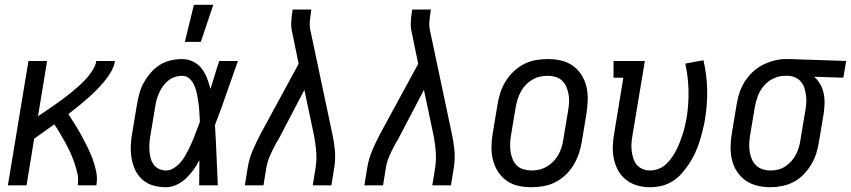

<svg xmlns="http://www.w3.org/2000/svg" viewBox="-20 -775 3559 803"><path d="M13 0 99 -520H177L139 -289Q157 -301 175 -313Q193 -325 210.5 -337.5Q228 -350 245 -362.5Q262 -375 278.5 -388.5Q295 -402 311 -416.5Q327 -431 341.5 -447Q356 -463 367.5 -481.5Q379 -500 383 -520H461Q457 -497 444.5 -475Q432 -453 415.5 -433.5Q399 -414 381 -396Q363 -378 344 -361.5Q325 -345 305.5 -329Q286 -313 266 -298Q280 -276 294.5 -253Q309 -230 321.5 -207Q334 -184 346 -159.5Q358 -135 367.5 -109.5Q377 -84 382.5 -56.5Q388 -29 383 0H305Q309 -25 304 -48Q299 -71 291.5 -93Q284 -115 274.5 -136Q265 -157 254 -177Q243 -197 231.5 -216.5Q220 -236 207 -255Q186 -240 165 -225Q144 -210 123 -195L91 0Z M674 8Q647 8 621.5 1Q596 -6 576.5 -23Q557 -40 546 -63Q535 -86 530.5 -112Q526 -138 527 -165Q528 -192 533 -219L553 -339Q557 -363 563.5 -386Q570 -409 582 -430.5Q594 -452 611 -471.5Q628 -491 649 -504Q670 -517 694 -522.5Q718 -528 741 -528Q766 -528 787.5 -517.5Q809 -507 823 -489Q837 -471 845.5 -449Q854 -427 860 -404L861 -405Q870 -434 878.5 -462.5Q887 -491 897 -520H975Q951 -453 928 -386Q905 -319 879 -252Q883 -189 885.5 -126Q888 -63 891 0H813Q813 -26 813.5 -52.5Q814 -79 814 -105Q803 -84 789 -64.5Q775 -45 757.5 -28.5Q740 -12 718 -2Q696 8 674 8ZM675 -62Q690 -62 704.5 -70.5Q719 -79 730.5 -91Q742 -103 750.5 -117Q759 -131 766.5 -145.5Q774 -160 780.5 -175Q787 -190 793 -205Q799 -220 804.5 -235Q810 -250 816 -265Q815 -284 814 -303Q813 -322 810.5 -341Q808 -360 804.5 -378.5Q801 -397 794 -414.5Q787 -432 774 -445Q761 -458 741 -458Q727 -458 711.5 -453Q696 -448 683.5 -438Q671 -428 661.5 -414.5Q652 -401 645.5 -386.5Q639 -372 635 -357.5Q631 -343 629 -328L609 -208Q606 -192 605 -176Q604 -160 605 -144.5Q606 -129 610 -114Q614 -99 622.5 -87Q631 -75 645 -68.5Q659 -62 675 -62ZM753 -600 791 -755H872L820 -600Z M1004 0 1016 -74Q1022 -111 1037.5 -147.5Q1053 -184 1072 -219L1229 -508L1203 -635Q1197 -657 1198 -680.5Q1199 -704 1203 -728L1204 -735H1282L1281 -728Q1278 -708 1276 -688Q1274 -668 1278 -649L1369 -219Q1377 -184 1380.5 -147.5Q1384 -111 1378 -74L1366 0H1288L1300 -74Q1305 -107 1302.5 -140Q1300 -173 1294 -205L1253 -399L1142 -187Q1140 -185 1139 -183Q1138 -181 1136 -179V-178Q1135 -176 1134 -174.5Q1133 -173 1132 -171V-170Q1119 -147 1108.5 -122.5Q1098 -98 1094 -74L1082 0Z M1504 0 1516 -74Q1522 -111 1537.5 -147.5Q1553 -184 1572 -219L1729 -508L1703 -635Q1697 -657 1698 -680.5Q1699 -704 1703 -728L1704 -735H1782L1781 -728Q1778 -708 1776 -688Q1774 -668 1778 -649L1869 -219Q1877 -184 1880.5 -147.5Q1884 -111 1878 -74L1866 0H1788L1800 -74Q1805 -107 1802.5 -140Q1800 -173 1794 -205L1753 -399L1642 -187Q1640 -185 1639 -183Q1638 -181 1636 -179V-178Q1635 -176 1634 -174.5Q1633 -173 1632 -171V-170Q1619 -147 1608.5 -122.5Q1598 -98 1594 -74L1582 0Z M2203 8Q2174 8 2147 2Q2120 -4 2098.5 -19.5Q2077 -35 2062.5 -57.5Q2048 -80 2041.5 -107Q2035 -134 2035.5 -162.5Q2036 -191 2041 -219L2061 -339Q2065 -364 2073 -388.5Q2081 -413 2095 -435.5Q2109 -458 2128.5 -476.5Q2148 -495 2171.5 -507Q2195 -519 2220 -523.5Q2245 -528 2270 -528Q2299 -528 2326 -522Q2353 -516 2375 -500.5Q2397 -485 2411.5 -462.5Q2426 -440 2432.5 -413Q2439 -386 2438 -357.5Q2437 -329 2433 -301L2413 -181Q2409 -156 2400.5 -131.5Q2392 -107 2378.5 -84.5Q2365 -62 2345.5 -43.5Q2326 -25 2302.5 -13Q2279 -1 2253.5 3.5Q2228 8 2203 8ZM2204 -62Q2221 -62 2237 -66Q2253 -70 2268 -79Q2283 -88 2295.5 -101Q2308 -114 2316 -129Q2324 -144 2329 -160Q2334 -176 2336 -192L2356 -312Q2359 -329 2360 -346.5Q2361 -364 2358 -380.5Q2355 -397 2348.5 -412Q2342 -427 2330.5 -438Q2319 -449 2303 -453.5Q2287 -458 2270 -458Q2253 -458 2236.5 -454Q2220 -450 2205 -441Q2190 -432 2178 -419Q2166 -406 2158 -391Q2150 -376 2145 -360Q2140 -344 2137 -328L2117 -208Q2114 -191 2113.5 -173.5Q2113 -156 2115.5 -139.5Q2118 -123 2124.5 -108Q2131 -93 2142.5 -82Q2154 -71 2170.5 -66.5Q2187 -62 2204 -62Z M2698 8Q2670 8 2644.5 0.5Q2619 -7 2598.5 -23Q2578 -39 2565.5 -61.5Q2553 -84 2547.5 -110Q2542 -136 2543 -164Q2544 -192 2549 -219L2587 -450H2546V-520H2677L2625 -208Q2622 -191 2621 -175Q2620 -159 2622 -143Q2624 -127 2629 -112Q2634 -97 2643.5 -85.5Q2653 -74 2668 -68Q2683 -62 2699 -62Q2716 -62 2733.5 -68.5Q2751 -75 2765 -88Q2779 -101 2789.5 -116Q2800 -131 2808.5 -147.5Q2817 -164 2823.5 -181Q2830 -198 2835.5 -215Q2841 -232 2845 -249.5Q2849 -267 2852 -284Q2861 -342 2859.5 -399Q2858 -456 2846 -509L2922 -523Q2936 -464 2937.5 -400.5Q2939 -337 2928 -273Q2924 -250 2918 -226.5Q2912 -203 2904.5 -179.5Q2897 -156 2886.5 -133.5Q2876 -111 2862 -90Q2848 -69 2831 -49.5Q2814 -30 2792 -16.5Q2770 -3 2746 2.5Q2722 8 2698 8Z M3202 8Q3174 8 3147 1.5Q3120 -5 3098.5 -20Q3077 -35 3062 -58Q3047 -81 3041 -107.5Q3035 -134 3035.5 -162.5Q3036 -191 3041 -219L3061 -339Q3065 -364 3073 -388Q3081 -412 3094.5 -433.5Q3108 -455 3127.5 -473.5Q3147 -492 3170 -503.5Q3193 -515 3217.5 -521.5Q3242 -528 3267 -528H3281L3519 -520L3507 -450L3385 -454Q3400 -441 3410 -423.5Q3420 -406 3424.5 -385.5Q3429 -365 3428.5 -343.5Q3428 -322 3425 -301L3405 -181Q3401 -156 3393.5 -132.5Q3386 -109 3372.5 -86.5Q3359 -64 3340.5 -45Q3322 -26 3299 -14Q3276 -2 3251 3Q3226 8 3202 8ZM3203 -62Q3219 -62 3235 -66Q3251 -70 3265 -79.5Q3279 -89 3290.5 -102Q3302 -115 3309.5 -130Q3317 -145 3321.5 -160.5Q3326 -176 3328 -192L3348 -312Q3351 -328 3352 -344Q3353 -360 3351 -375.5Q3349 -391 3344.5 -406Q3340 -421 3330.5 -432.5Q3321 -444 3307 -450.5Q3293 -457 3278 -458H3262Q3239 -458 3215.5 -447Q3192 -436 3175.5 -417Q3159 -398 3150 -374.5Q3141 -351 3137 -328L3117 -208Q3114 -191 3113.5 -173.5Q3113 -156 3115.5 -140Q3118 -124 3124.5 -109Q3131 -94 3142.5 -83Q3154 -72 3170 -67Q3186 -62 3203 -62Z"/></svg>

Font: Iosevka Curly Slab
Style: Italic
Weight: 400
Italic angle: -9°
Monospace: yes
Designer: Belleve Invis
Foundry: Belleve Invis
Version: Version 22.1.2; ttfautohint (v1.8.4)